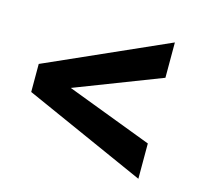

<svg xmlns="http://www.w3.org/2000/svg" viewBox="-75 -620 658 623"><g transform="rotate(15 254.0 -309.0)"><path d="M151.4 -308.1 439.5 -198.7V-80.1L30.8 -262.2V-356.4L439.5 -538.1V-419.4Z"/></g></svg>

Font: TypoPRO Roboto
Style: Regular
Weight: 500
Designer: Google
Version: Version 2.136; 2016